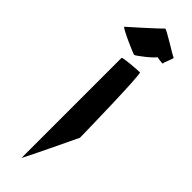

<svg xmlns="http://www.w3.org/2000/svg" viewBox="-283 -754 745 745"><g transform="rotate(45 89.5 -381.5)"><path d="M-23 -649C-25 -643 76 -599 81 -599C88 -599 153 -651 151 -657C151 -657 188 -650 184 -655C182 -660 203 -700 197 -700C191 -700 97 -762 94 -756C91 -751 -22 -649 -23 -649ZM55 -8C55 -2 160 -223 160 -223C160 -229 154 -567 145 -567C137 -567 55 -562 55 -556Z"/></g></svg>

Font: Ampere
Style: SCCnd
Weight: 400
Version: Version 1